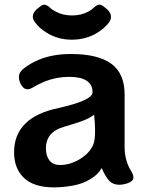

<svg xmlns="http://www.w3.org/2000/svg" viewBox="-20 -801 642 832"><path d="M214 11Q128 11 85 -29Q41 -70 41 -141Q41 -293 234 -333Q381 -366 381 -401Q381 -468 279 -468Q225 -468 174 -448Q146 -436 124 -423Q107 -412 94 -414.5Q81 -417 71 -435Q61 -453 62 -470Q63 -487 79 -501Q109 -526 148 -542Q208 -567 287 -567Q404 -567 462 -525Q520 -483 520 -391V-164Q520 -106 548 -60Q561 -39 557.5 -26.5Q554 -14 530 -6Q506 2 484 -1.5Q462 -5 447 -25Q430 -49 421 -73Q403 -42 370 -24Q337 -4 297 3Q254 11 214 11ZM291 -629Q230 -629 181 -660Q150 -679 132 -704Q119 -720 123 -736Q127 -752 144 -765L153 -772Q165 -782 174.5 -780.5Q184 -779 195 -769Q205 -759 221 -751Q253 -734 292 -734Q332 -734 363 -751Q377 -758 388 -769Q399 -779 408.5 -780.5Q418 -782 429 -773L439 -765Q456 -752 460 -736Q464 -720 452 -703Q442 -691 430 -680Q418 -669 403 -660Q354 -629 291 -629ZM240 -86Q284 -86 326 -111.5Q368 -137 384 -174Q392 -192 392 -236Q392 -262 388 -304Q366 -287 331.5 -275Q297 -263 259 -252Q179 -230 179 -158Q179 -125 194.5 -105.5Q210 -86 240 -86Z"/></svg>

Font: MaokenZhuyuanTi
Style: Regular
Weight: 400
Designer: Fontworks Inc & LongZhuTi team: ZERO子、时光羊、荆南、频凡、刘鹏、Little White Dog、帆影Magmeta、奈白不弍、白日月球、ChaoTawei、雨三（排名不分先后）
Version: Version 1.000; 20230222